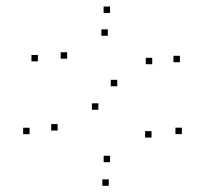

<svg xmlns="http://www.w3.org/2000/svg" viewBox="-20 -556 660 597"><path d="M97.8 -365.2V-385.2H77.8V-365.2ZM285.8 -214.7V-234.7H265.8V-214.7ZM451.2 -128.3V-148.3H431.2V-128.3ZM322.3 -51.7V-71.7H302.3V-51.7ZM159.2 -150.2V-170.2H139.2V-150.2ZM72 -138.8V-158.8H52V-138.8ZM318.2 21.7V1.7H298.2V21.7ZM545.5 -139V-159H525.5V-139ZM344.5 -287.8V-307.8H324.5V-287.8ZM188.7 -373.5V-393.5H168.7V-373.5ZM315.3 -444.8V-464.8H295.3V-444.8ZM453.3 -356.3V-376.3H433.3V-356.3ZM539.3 -362.5V-382.5H519.3V-362.5ZM322.2 -515.7V-535.7H302.2V-515.7Z"/></svg>

Font: Monaspace Neon Dots Var
Style: Regular
Weight: 400
Designer: Riley Cran and the Lettermatic Team
Version: Version 1.100 (Monaspace Neon Dots)